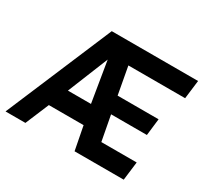

<svg xmlns="http://www.w3.org/2000/svg" viewBox="-144 -898 1158 1096"><g transform="rotate(30 435.0 -350.0)"><path d="M5 0 301 -700H870L855 -578H481L514 -398H784L771 -287H535L566 -122H799L784 0H460L430 -155H201L136 0ZM254 -281H406L362 -548Z"/></g></svg>

Font: Kulim Park
Style: Bold Italic
Weight: 700
Italic angle: -8°
Designer: Noponies / Dale Sattler
Foundry: Noponies
Version: Version 1.000; ttfautohint (v1.8.3)